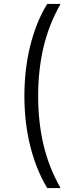

<svg xmlns="http://www.w3.org/2000/svg" viewBox="-20 -762 369 976"><path d="M220 194Q165 103 134.5 -16.5Q104 -136 104 -274Q104 -412 134.5 -532.5Q165 -653 220 -742H288Q229 -639 201.5 -523.5Q174 -408 174 -274Q174 -140 201.5 -24.5Q229 91 288 194Z"/></svg>

Font: MOST Montserrat
Style: Regular
Weight: 400
Designer: Julieta Ulanovsky
Foundry: Julieta Ulanovsky
Version: Version 8.000;March 11, 2024;FontCreator 15.0.0.2926 64-bit